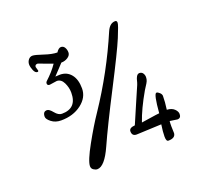

<svg xmlns="http://www.w3.org/2000/svg" viewBox="-103 -687 903 831"><g transform="rotate(-20 348.5 -272.0)"><path d="M186 -7Q186 -31 224 -99.5Q262 -168 294 -215Q394 -364 464 -528Q478 -560 503 -560Q511 -560 511 -550Q511 -540 489 -487Q467 -434 392 -288.5Q317 -143 281.5 -63.5Q246 16 212 16Q204 16 195 10Q186 4 186 -7ZM112 -491 117 -473Q117 -468 112 -468Q102 -468 95.5 -483.5Q89 -499 89 -511Q89 -523 96.5 -532.5Q104 -542 115.5 -542Q127 -542 162.5 -530Q198 -518 222 -518Q233 -535 244 -535Q255 -535 261 -525Q267 -515 267 -502Q267 -489 253.5 -480Q240 -471 223 -471Q217 -464 203 -449.5Q189 -435 178 -423Q188 -424 199 -424Q231 -424 250 -400.5Q269 -377 269 -335.5Q269 -294 231 -265Q193 -236 137 -236Q111 -236 93 -250Q75 -264 75 -275.5Q75 -287 79.5 -293Q84 -299 94 -299Q104 -299 119 -280.5Q134 -262 150 -262Q219 -262 219 -334Q219 -358 208 -380.5Q197 -403 177 -403L143 -398Q132 -398 132 -408Q132 -413 136 -417Q169 -447 190 -478L125 -502Q112 -502 112 -491ZM538 -72 423 -67Q402 -67 402 -89Q402 -105 429 -107Q437 -127 466 -193Q495 -259 498.5 -268Q502 -277 504 -285.5Q506 -294 508 -298Q514 -313 524.5 -313Q535 -313 540.5 -305Q546 -297 546 -287Q546 -277 542.5 -269Q539 -261 531.5 -250Q524 -239 522 -235Q481 -164 462 -108Q477 -110 505 -114.5Q533 -119 546 -120Q553 -208 565 -208Q571 -208 579 -200.5Q587 -193 587 -185Q587 -158 582 -123Q604 -122 616 -110.5Q628 -99 628 -87Q628 -68 611 -68L577 -73Q576 -65 576 -49L577 -17Q575 5 543 5Q533 5 533 -17Q533 -39 538 -72Z"/></g></svg>

Font: Cookie
Style: Regular
Weight: 400
Designer: Ania Kruk
Foundry: Ania Kruk
Version: Version 1.004